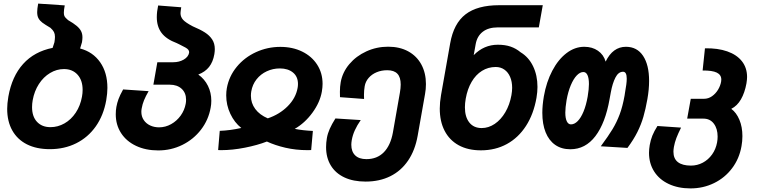

<svg xmlns="http://www.w3.org/2000/svg" viewBox="-20 -819 4240 1069"><path d="M20 -213Q20 -242 26.5 -281Q46.5 -394 108.8 -463Q171 -532 273 -552.5L283 -583.5Q286 -601.5 286 -614Q286 -629.5 280.5 -640.5Q275 -651.5 261 -664Q229 -683 215.5 -693.2Q202 -703.5 194.5 -716.8Q187 -730 187 -751.5Q187 -769 192.5 -799L340.5 -789Q335.5 -763.5 335.5 -749Q335.5 -737.5 338.2 -730.8Q341 -724 346.8 -718.5Q352.5 -713 359 -707Q389.5 -689.5 406.5 -675.2Q423.5 -661 431.2 -646Q439 -631 439 -611Q439 -600.5 436.5 -584L426 -549Q497.5 -530 537.8 -472.2Q578 -414.5 578 -329.5Q578 -300 571.5 -261Q556.5 -176.5 513.2 -115.2Q470 -54 404.2 -21.2Q338.5 11.5 257.5 11.5Q183.5 11.5 130.2 -15.2Q77 -42 48.5 -92.5Q20 -143 20 -213ZM436.5 -281Q440 -300 440 -318.5Q440 -372 411.8 -403.2Q383.5 -434.5 336 -434.5Q295.5 -434.5 258.8 -412.5Q222 -390.5 196.5 -351Q171 -311.5 162 -261Q158.5 -242 158.5 -222.5Q158.5 -170 186.2 -140.5Q214 -111 261 -111Q302 -111 339 -132Q376 -153 401.8 -191.8Q427.5 -230.5 436.5 -281Z M624.5 -182.5Q624.5 -204.5 628 -224Q632 -246 639.8 -267.2Q647.5 -288.5 665.5 -321L807.5 -311.5Q791 -283 782 -261Q773 -239 769 -216Q767 -206.5 767 -196.5Q767 -170.5 780.2 -150.8Q793.5 -131 816 -120.5Q838.5 -110 865.5 -110Q901 -110 932.8 -127.8Q964.5 -145.5 986 -175.5Q1007.5 -205.5 1014 -241.5Q1016 -251.5 1016 -263.5Q1016 -302 991.2 -324.8Q966.5 -347.5 925 -347.5H834L856 -472.5H945Q977.5 -472.5 1003 -487.2Q1028.5 -502 1033 -525.5Q1034 -534.5 1029 -541.2Q1024 -548 1013.2 -554Q1002.5 -560 978.5 -572L964 -579Q906 -600.5 879.5 -635.8Q853 -671 853 -723.5Q853 -753.5 860.5 -788.5L989 -778.5Q985 -753.5 985 -745.5Q985 -725 999 -709.2Q1013 -693.5 1053 -672.5Q1094.5 -655 1120.5 -638.5Q1146.5 -622 1161.2 -599.5Q1176 -577 1176 -545.5Q1176 -534 1173.5 -517.5Q1166 -474 1144 -446.2Q1122 -418.5 1084 -404Q1119 -379 1137.8 -341Q1156.5 -303 1156.5 -258Q1156.5 -238 1153 -220Q1141 -151.5 1099.2 -97.2Q1057.5 -43 995.2 -12.2Q933 18.5 861 18.5Q791 18.5 737.2 -7Q683.5 -32.5 654 -78.2Q624.5 -124 624.5 -182.5Z M1323.5 -106.5Q1285.5 -136.5 1262.5 -185.2Q1239.5 -234 1239.5 -288Q1239.5 -309.5 1243 -328.5Q1255 -394.5 1298.2 -447Q1341.5 -499.5 1405.5 -528.8Q1469.5 -558 1541 -558Q1609 -558 1662.5 -531.8Q1716 -505.5 1746 -458.8Q1776 -412 1776 -352Q1776 -333 1772 -309Q1761.5 -249 1719.5 -191.5Q1677.5 -134 1621 -101.5Q1666.5 -92.5 1722 -90L1712.5 16.5L1692.5 17Q1627 17 1569 3.5Q1511 -10 1466 -31Q1413 -10.5 1343.8 3.2Q1274.5 17 1211 17L1194.5 16.5L1203.5 -90.5Q1260.5 -92.5 1323.5 -106.5ZM1377 -285.5Q1377 -245 1401.2 -212.2Q1425.5 -179.5 1471 -160Q1537 -182.5 1582 -227.8Q1627 -273 1637 -329.5Q1639 -339.5 1639 -351.5Q1639 -392.5 1611.2 -415.2Q1583.5 -438 1538 -438Q1499.5 -438 1465.5 -422.2Q1431.5 -406.5 1408.5 -377.5Q1385.5 -348.5 1379 -310Q1377 -298.5 1377 -285.5Z M1795.5 0Q1795.5 -24.5 1800 -50.5Q1804.5 -76 1815.8 -101.5Q1827 -127 1847.5 -159.5L1988.5 -150.5Q1968 -121 1955.8 -94Q1943.5 -67 1938.5 -39Q1936 -24 1936 -13Q1936 25 1957.5 46Q1979 67 2020 67Q2079.5 67 2117 28.8Q2154.5 -9.5 2167.5 -81L2206.5 -303Q2211 -328.5 2211 -348.5Q2211 -389 2192.5 -408.5Q2174 -428 2136 -428Q2104 -428 2077 -416.8Q2050 -405.5 2032.5 -385.2Q2015 -365 2010.5 -339Q2006.5 -316 2006.5 -291Q2006.5 -276.5 2007 -268L1873 -278L1872.5 -308Q1872.5 -336.5 1877 -361.5Q1887 -417 1925 -462Q1963 -507 2020 -533Q2077 -559 2141 -559Q2205.5 -559 2253 -533Q2300.5 -507 2326 -459.8Q2351.5 -412.5 2351.5 -351Q2351.5 -322.5 2346.5 -295.5L2305.5 -63.5Q2291 18 2252 75.2Q2213 132.5 2153 162.2Q2093 192 2015.5 192Q1947 192 1897.5 168.8Q1848 145.5 1821.8 102.2Q1795.5 59 1795.5 0Z M2428.5 -214.5Q2428.5 -248.5 2435.5 -289.5L2486.5 -578Q2506 -688.5 2572 -739.2Q2638 -790 2759 -790H3002L2980 -666.5H2751.5Q2699.5 -666.5 2668 -642.2Q2636.5 -618 2628.5 -573.5L2617.5 -512Q2674.5 -570 2752 -570Q2792.5 -570 2823 -559.5Q2853.5 -549 2878.5 -528Q2923.5 -501 2948 -450.2Q2972.5 -399.5 2972.5 -335Q2972.5 -307.5 2967 -274.5Q2951 -183.5 2908.5 -117.8Q2866 -52 2802 -17Q2738 18 2657.5 18Q2585.5 18 2534 -10.2Q2482.5 -38.5 2455.5 -90.8Q2428.5 -143 2428.5 -214.5ZM2827.5 -289Q2831.5 -312 2831.5 -330Q2831.5 -364.5 2820.2 -390.8Q2809 -417 2788.2 -431.5Q2767.5 -446 2740 -446Q2698 -446 2663.5 -424.5Q2629 -403 2605.8 -363.2Q2582.5 -323.5 2573 -269.5Q2568.5 -244 2568.5 -221.5Q2568.5 -168 2593 -137Q2617.5 -106 2662 -106Q2700 -106 2734.5 -129.2Q2769 -152.5 2793.5 -194.2Q2818 -236 2827.5 -289Z M2999.5 -191Q2999.5 -232.5 3008 -282.5Q3022 -362.5 3055 -425.2Q3088 -488 3134.2 -523.2Q3180.5 -558.5 3233 -558.5Q3277.5 -558.5 3309.2 -536.5Q3341 -514.5 3352 -476Q3392 -558.5 3465 -558.5Q3527 -558.5 3560.5 -508Q3594 -457.5 3594 -368.5Q3594 -321 3584.5 -267.5Q3574.5 -211 3562.2 -168.8Q3550 -126.5 3529 -84.2Q3508 -42 3473.5 4.5L3325 -4.5Q3367.5 -62 3390.5 -100Q3413.5 -138 3430 -181.8Q3446.5 -225.5 3457.5 -287L3459.5 -300.5Q3464.5 -329 3467 -347.8Q3469.5 -366.5 3469.5 -381Q3469.5 -419.5 3449 -419.5Q3423 -419.5 3406.5 -387.2Q3390 -355 3381 -305.5L3374 -267.5Q3350.5 -134 3295 -61Q3239.5 12 3155.5 12Q3106 12 3071 -12.5Q3036 -37 3017.8 -82.5Q2999.5 -128 2999.5 -191ZM3252 -281.5Q3259 -323.5 3259 -351Q3259 -383.5 3251 -400.8Q3243 -418 3228 -418Q3209.5 -418 3191.2 -399Q3173 -380 3158 -344.5Q3143 -309 3134.5 -261.5Q3127.5 -219.5 3127.5 -192.5Q3127.5 -160.5 3135.8 -143.5Q3144 -126.5 3159 -126.5Q3178.5 -126.5 3196.5 -144.8Q3214.5 -163 3229 -198Q3243.5 -233 3252 -281.5Z M3593.5 32Q3593.5 12.5 3597.5 -11.5Q3602.5 -39.5 3612.2 -64Q3622 -88.5 3640.5 -117.5L3772 -108.5Q3755.5 -75.5 3746 -50.8Q3736.5 -26 3732 -0.5Q3729.5 15.5 3729.5 25.5Q3729.5 64.5 3754.5 83.8Q3779.5 103 3827 103Q3862 103 3892.8 86.8Q3923.5 70.5 3944.5 41.2Q3965.5 12 3972.5 -26Q3975.5 -42.5 3975.5 -58.5Q3975.5 -102.5 3954.5 -130.5Q3933.5 -158.5 3896.5 -158.5H3806L3826 -269H3900Q3924 -269 3944.2 -283.2Q3964.5 -297.5 3977.8 -319.5Q3991 -341.5 3995 -364.5Q3996 -372.5 3996 -376Q3996 -402.5 3970.8 -414.8Q3945.5 -427 3892 -426.5L3905 -550Q3976 -551.5 4029 -533Q4082 -514.5 4110.8 -478Q4139.5 -441.5 4139.5 -390Q4139.5 -376.5 4136 -354.5Q4126.5 -302.5 4105.5 -266Q4084.5 -229.5 4051.5 -213Q4080 -192 4096.8 -152Q4113.5 -112 4113.5 -61Q4113.5 -32.5 4108.5 -5.5Q4096.5 64 4056.2 117.5Q4016 171 3955.5 200.5Q3895 230 3824.5 230Q3755.5 230 3703 205.2Q3650.5 180.5 3622 135.5Q3593.5 90.5 3593.5 32Z"/></svg>

Font: JuliaMono ExtraBold
Style: Italic
Weight: 800
Italic angle: -9°
Monospace: yes
Designer: cormullion
Foundry: corm
Version: Version 0.057; ttfautohint (v1.8.4)